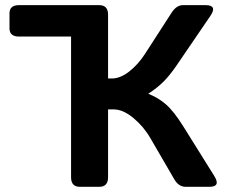

<svg xmlns="http://www.w3.org/2000/svg" viewBox="-20 -720 874 740"><path d="M53.2 -579.1Q16.6 -579.1 16.6 -610.8V-668.5Q16.6 -700.2 53.2 -700.2H362.3Q396.5 -700.2 396.5 -663.6V-417.5H411.1Q443.8 -417.5 478.5 -444.8Q513.2 -472.2 539.1 -512.7L641.6 -671.4Q660.2 -700.2 685.5 -700.2H772Q819.3 -700.2 790.5 -658.2L659.2 -465.8Q634.8 -430.2 611.1 -406.2Q587.4 -382.3 551.8 -358.9V-358.4Q588.9 -344.2 619.1 -318.1Q649.4 -292 685.5 -234.4L805.7 -42Q832 0 787.1 0H695.8Q668.5 0 651.9 -28.8L559.6 -187.5Q533.7 -232.4 493.9 -265.4Q454.1 -298.3 418.5 -298.3H396.5V-36.6Q396.5 0 362.3 0H288.1Q253.9 0 253.9 -36.6V-579.1Z"/></svg>

Font: Istok
Style: Bold
Weight: 700
Designer: Andrey V. Panov
Foundry: Andrey V. Panov
Version: Version 1.0.1